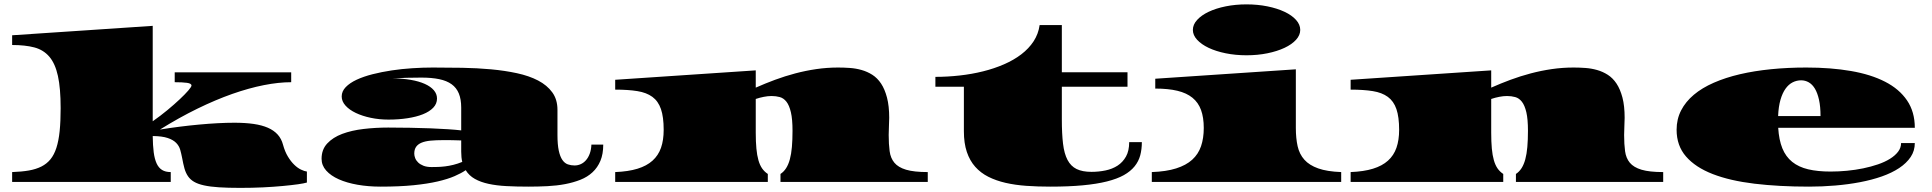

<svg xmlns="http://www.w3.org/2000/svg" viewBox="-20 -848 9008 895"><path d="M36.6 -45.9Q80.6 -47.4 114.3 -53.2Q147.9 -59.1 173.1 -71.8Q198.2 -84.5 215.3 -105.5Q232.4 -126.5 242.9 -158.9Q253.4 -191.4 258.1 -237.1Q262.7 -282.7 262.7 -343.8Q262.7 -436.5 250 -494.1Q237.3 -551.8 210 -583.7Q182.6 -615.7 139.9 -627Q97.2 -638.2 36.6 -638.2V-683.6L691.9 -727.5V-282.7Q727.5 -307.6 760.3 -334.7Q793 -361.8 817.9 -385.3Q842.8 -408.7 857.7 -426Q872.6 -443.4 872.6 -449.2Q872.6 -459 851.6 -461.9Q830.6 -464.8 794.4 -464.8V-510.7H1337.4V-464.8Q1279.3 -464.8 1210 -451.2Q1140.6 -437.5 1062.7 -410.2Q984.9 -382.8 899.9 -341.3Q814.9 -299.8 725.6 -244.1Q770.5 -251.5 816.9 -257.3Q863.3 -263.2 908.2 -267.3Q953.1 -271.5 994.9 -273.7Q1036.6 -275.9 1072.3 -275.9Q1123 -275.9 1162.1 -270.3Q1201.2 -264.6 1229 -252.4Q1256.8 -240.2 1274.4 -220.7Q1292 -201.2 1299.3 -173.3Q1308.1 -141.1 1322 -118.2Q1335.9 -95.2 1351.6 -80.1Q1367.2 -64.9 1383.1 -57.4Q1398.9 -49.8 1410.6 -48.3V2.9Q1397.9 6.8 1368.7 11Q1339.4 15.1 1298.1 19Q1256.8 22.9 1206.1 25.4Q1155.3 27.8 1099.6 27.8Q1041.5 27.8 1000.5 25.1Q959.5 22.5 930.9 16.1Q902.3 9.8 884.8 -0.5Q867.2 -10.7 856.4 -26.4Q845.7 -42 839.8 -63Q834 -84 829.1 -111.3Q825.2 -131.3 820.1 -149.7Q814.9 -168 801 -182.1Q787.1 -196.3 761.5 -204.8Q735.8 -213.4 691.9 -213.9Q692.4 -169.9 696.5 -138.2Q700.7 -106.4 710.2 -85.9Q719.7 -65.4 735.6 -55.7Q751.5 -45.9 775.9 -45.9V0H36.6Z M1479 -107.9Q1479 -150.9 1505.4 -179.2Q1531.7 -207.5 1575.2 -223.9Q1618.7 -240.2 1674.6 -246.8Q1730.5 -253.4 1789.6 -253.4Q1841.8 -253.4 1892.1 -252.4Q1942.4 -251.5 1987.1 -249.8Q2031.7 -248 2068.4 -245.6Q2105 -243.2 2129.9 -240.2V-346.2Q2129.9 -385.3 2118.9 -412.1Q2107.9 -439 2085.2 -455.3Q2062.5 -471.7 2027.3 -479Q1992.2 -486.3 1944.3 -486.3Q1909.7 -486.3 1874.8 -485.4Q1839.8 -484.4 1810.5 -482.4Q1856.4 -482.4 1894.5 -475.8Q1932.6 -469.2 1960 -457Q1987.3 -444.8 2002.2 -427.5Q2017.1 -410.2 2017.1 -388.7Q2017.1 -364.3 1999.5 -345.9Q1981.9 -327.6 1951.4 -315.4Q1920.9 -303.2 1879.6 -296.9Q1838.4 -290.5 1791 -290.5Q1747.6 -290.5 1708.3 -298.8Q1668.9 -307.1 1638.7 -321.5Q1608.4 -335.9 1590.6 -355.7Q1572.8 -375.5 1572.8 -398.4Q1572.8 -422.4 1591.6 -441.9Q1610.4 -461.4 1642.3 -476.3Q1674.3 -491.2 1716.6 -502Q1758.8 -512.7 1805.9 -519.8Q1853 -526.9 1902.3 -530Q1951.7 -533.2 1997.6 -533.2Q2065.4 -533.2 2134.8 -532Q2204.1 -530.8 2268.6 -524.9Q2333 -519 2389.6 -506.8Q2446.3 -494.6 2488.3 -472.7Q2530.3 -450.7 2554.4 -417.5Q2578.6 -384.3 2578.6 -335.9V-219.2Q2578.6 -173.8 2584.7 -145.8Q2590.8 -117.7 2601.6 -102.3Q2612.3 -86.9 2627 -81.8Q2641.6 -76.7 2658.2 -76.7Q2673.3 -76.7 2687 -82.8Q2700.7 -88.9 2711.4 -101.1Q2722.2 -113.3 2729 -131.6Q2735.8 -149.9 2736.8 -173.8H2792Q2792 -129.9 2778.8 -98.4Q2765.6 -66.9 2741.9 -44.9Q2718.3 -22.9 2685.5 -10Q2652.8 2.9 2614 10.3Q2575.2 17.6 2531.7 19.8Q2488.3 22 2442.9 22Q2387.7 22 2341.1 19.5Q2294.4 17.1 2257.3 9Q2220.2 1 2193.4 -14.2Q2166.5 -29.3 2150.9 -54.7Q2130.4 -40.5 2098.9 -26.9Q2067.4 -13.2 2020.3 -2.2Q1973.1 8.8 1907.7 15.4Q1842.3 22 1754.4 22Q1696.8 22 1646.7 13.2Q1596.7 4.4 1559.3 -12.2Q1522 -28.8 1500.5 -53Q1479 -77.1 1479 -107.9ZM1911.1 -131.8Q1911.1 -122.1 1915.3 -111.1Q1919.4 -100.1 1929 -90.8Q1938.5 -81.5 1953.9 -75.4Q1969.2 -69.3 1992.2 -69.3Q2005.4 -69.3 2021.2 -69.8Q2037.1 -70.3 2055.2 -72.5Q2073.2 -74.7 2093.3 -79.6Q2113.3 -84.5 2134.8 -93.3Q2129.9 -113.3 2129.9 -141.1V-193.4Q2108.9 -194.3 2087.4 -194.6Q2065.9 -194.8 2045.9 -194.8Q2012.7 -194.8 1987.3 -192.4Q1961.9 -189.9 1945.1 -182.9Q1928.2 -175.8 1919.7 -163.6Q1911.1 -151.4 1911.1 -131.8Z M2847.7 -45.9Q2908.7 -48.3 2951.7 -61.5Q2994.6 -74.7 3021.7 -99.1Q3048.8 -123.5 3061.3 -159.2Q3073.7 -194.8 3073.7 -242.7Q3073.7 -302.7 3061 -339.6Q3048.3 -376.5 3021 -396.5Q2993.7 -416.5 2950.9 -423.3Q2908.2 -430.2 2847.7 -430.2V-476.1L3502.9 -520V-439.5Q3546.9 -459 3593 -476.1Q3639.2 -493.2 3687.3 -505.9Q3735.4 -518.6 3785.2 -525.9Q3835 -533.2 3887.2 -533.2Q3914.1 -533.2 3941.9 -531.2Q3969.7 -529.3 3996.3 -521.7Q4022.9 -514.2 4046.4 -499.3Q4069.8 -484.4 4087.2 -458.3Q4104.5 -432.1 4114.7 -393.1Q4125 -354 4125 -298.8Q4125 -280.3 4123.8 -261Q4122.6 -241.7 4122.6 -218.8Q4122.6 -175.8 4127 -143.3Q4131.3 -110.8 4149.2 -89.4Q4167 -67.9 4203.6 -56.9Q4240.2 -45.9 4304.7 -45.9V0H3618.2V-37.1Q3633.8 -47.4 3644.5 -64.2Q3655.3 -81.1 3661.9 -105.5Q3668.5 -129.9 3671.4 -162.8Q3674.3 -195.8 3674.3 -238.3Q3674.3 -292.5 3666.7 -324.7Q3659.2 -356.9 3646 -373.8Q3632.8 -390.6 3615 -395.5Q3597.2 -400.4 3576.7 -400.4Q3559.6 -400.4 3540.8 -396.7Q3522 -393.1 3502.9 -386.7V-229.5Q3502.9 -187 3505.9 -155.5Q3508.8 -124 3515.4 -101.1Q3522 -78.1 3532.7 -62.7Q3543.5 -47.4 3559.1 -37.1V0H2847.7Z M4473.1 -443.8H4340.3V-489.7Q4397 -489.7 4453.6 -496.1Q4510.3 -502.4 4562.3 -515.4Q4614.3 -528.3 4659.9 -548.1Q4705.6 -567.9 4740.7 -594.7Q4775.9 -621.6 4798.1 -655.5Q4820.3 -689.5 4826.2 -731H4929.7V-511.2H5235.8V-443.8H4929.7V-291.5Q4929.7 -224.6 4935.3 -178Q4940.9 -131.3 4956.3 -102.3Q4971.7 -73.2 4998.5 -60.1Q5025.4 -46.9 5067.9 -46.9Q5101.6 -46.9 5133.3 -53.5Q5165 -60.1 5189.5 -75.9Q5213.9 -91.8 5228.8 -118.4Q5243.7 -145 5243.7 -185.5H5302.7Q5302.7 -152.3 5295.2 -124Q5287.6 -95.7 5268.8 -72.5Q5250 -49.3 5218.8 -31.7Q5187.5 -14.2 5139.9 -2.2Q5092.3 9.8 5026.9 15.9Q4961.4 22 4875 22Q4816.9 22 4764.6 18.3Q4712.4 14.6 4667.7 4.4Q4623 -5.9 4587.2 -23.9Q4551.3 -42 4525.9 -70.6Q4500.5 -99.1 4486.8 -139.9Q4473.1 -180.7 4473.1 -236.3Z M5540.5 -708.5Q5540.5 -733.4 5560.3 -755.1Q5580.1 -776.9 5614 -793Q5647.9 -809.1 5693.6 -818.4Q5739.3 -827.6 5790.5 -827.6Q5842.3 -827.6 5887.9 -818.4Q5933.6 -809.1 5967.8 -793Q6002 -776.9 6021.5 -755.1Q6041 -733.4 6041 -708.5Q6041 -684.1 6021.5 -662.6Q6002 -641.1 5967.8 -625Q5933.6 -608.9 5887.9 -599.6Q5842.3 -590.3 5790.5 -590.3Q5739.3 -590.3 5693.6 -599.6Q5647.9 -608.9 5614 -625Q5580.1 -641.1 5560.3 -662.6Q5540.5 -684.1 5540.5 -708.5ZM5349.1 -45.9Q5416.5 -48.3 5462.6 -63Q5508.8 -77.6 5537.4 -103.5Q5565.9 -129.4 5578.6 -166.5Q5591.3 -203.6 5591.3 -251.5Q5591.3 -300.3 5578.6 -335.2Q5565.9 -370.1 5538.6 -392.3Q5511.2 -414.6 5468.5 -424.8Q5425.8 -435.1 5365.2 -435.1V-481L6020.5 -524.9V-251.5Q6020.5 -203.6 6028.8 -166.5Q6037.1 -129.4 6060.3 -103.5Q6083.5 -77.6 6124.8 -63Q6166 -48.3 6231.9 -45.9V0H5349.1Z M6275.9 -45.9Q6336.9 -48.3 6379.9 -61.5Q6422.9 -74.7 6450 -99.1Q6477.1 -123.5 6489.5 -159.2Q6502 -194.8 6502 -242.7Q6502 -302.7 6489.3 -339.6Q6476.6 -376.5 6449.2 -396.5Q6421.9 -416.5 6379.2 -423.3Q6336.4 -430.2 6275.9 -430.2V-476.1L6931.2 -520V-439.5Q6975.1 -459 7021.2 -476.1Q7067.4 -493.2 7115.5 -505.9Q7163.6 -518.6 7213.4 -525.9Q7263.2 -533.2 7315.4 -533.2Q7342.3 -533.2 7370.1 -531.2Q7397.9 -529.3 7424.6 -521.7Q7451.2 -514.2 7474.6 -499.3Q7498 -484.4 7515.4 -458.3Q7532.7 -432.1 7543 -393.1Q7553.2 -354 7553.2 -298.8Q7553.2 -280.3 7552 -261Q7550.8 -241.7 7550.8 -218.8Q7550.8 -175.8 7555.2 -143.3Q7559.6 -110.8 7577.4 -89.4Q7595.2 -67.9 7631.8 -56.9Q7668.5 -45.9 7732.9 -45.9V0H7046.4V-37.1Q7062 -47.4 7072.8 -64.2Q7083.5 -81.1 7090.1 -105.5Q7096.7 -129.9 7099.6 -162.8Q7102.5 -195.8 7102.5 -238.3Q7102.5 -292.5 7095 -324.7Q7087.4 -356.9 7074.2 -373.8Q7061 -390.6 7043.2 -395.5Q7025.4 -400.4 7004.9 -400.4Q6987.8 -400.4 6969 -396.7Q6950.2 -393.1 6931.2 -386.7V-229.5Q6931.2 -187 6934.1 -155.5Q6937 -124 6943.6 -101.1Q6950.2 -78.1 6960.9 -62.7Q6971.7 -47.4 6987.3 -37.1V0H6275.9Z M7795.4 -243.2Q7795.4 -292.5 7816.4 -333.3Q7837.4 -374 7875.7 -406.2Q7914.1 -438.5 7968.8 -462.4Q8023.4 -486.3 8090.6 -502Q8157.7 -517.6 8235.8 -525.4Q8314 -533.2 8399.9 -533.2Q8514.6 -533.2 8607.9 -517.1Q8701.2 -501 8767.3 -467Q8833.5 -433.1 8869.6 -379.9Q8905.8 -326.7 8905.8 -252.4H8269Q8272.5 -195.8 8288.3 -156.7Q8304.2 -117.7 8334.2 -93.5Q8364.3 -69.3 8408.7 -58.8Q8453.1 -48.3 8513.2 -48.3Q8550.8 -48.3 8589.6 -52Q8628.4 -55.7 8665 -63.2Q8701.7 -70.8 8733.9 -81.8Q8766.1 -92.8 8790 -107.7Q8814 -122.6 8827.9 -140.9Q8841.8 -159.2 8841.8 -181.2H8905.8Q8905.8 -145 8886.5 -116.2Q8867.2 -87.4 8833 -64.7Q8798.8 -42 8752.2 -25.6Q8705.6 -9.3 8650.6 1.2Q8595.7 11.7 8535.2 16.8Q8474.6 22 8412.6 22Q8272.5 22 8158.4 8.3Q8044.4 -5.4 7963.9 -36.6Q7883.3 -67.9 7839.4 -118.4Q7795.4 -168.9 7795.4 -243.2ZM8466.3 -307.1Q8466.3 -351.6 8459.2 -383.1Q8452.1 -414.6 8440.2 -434.6Q8428.2 -454.6 8411.6 -464.1Q8395 -473.6 8376 -473.6Q8355 -473.6 8336.2 -464.1Q8317.4 -454.6 8303 -434.3Q8288.6 -414.1 8279.5 -382.6Q8270.5 -351.1 8268.6 -307.1Z"/></svg>

Font: Asset
Style: Regular
Weight: 400
Designer: Riccardo De Franceschi
Foundry: Sorkin Type Co.
Version: Version 1.001